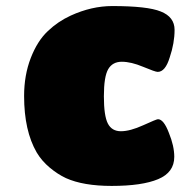

<svg xmlns="http://www.w3.org/2000/svg" viewBox="-20 -609 600 638"><path d="M199.2 -17.1Q171.9 -29.8 145.3 -52Q118.7 -74.2 102.1 -102.1Q60.1 -174.3 60.1 -290Q60.1 -359.4 82.3 -416.5Q104.5 -473.6 139.2 -505.9Q172.4 -537.6 214.8 -557.1Q284.2 -588.9 353 -588.9Q470.2 -588.9 514.2 -570.8Q560.1 -552.7 560.1 -509.8Q560.1 -465.8 543.9 -418Q529.3 -370.1 503.9 -370.1Q496.1 -370.1 455.1 -387.2Q415.5 -403.8 384.8 -403.8Q354 -403.8 339.6 -379.2Q325.2 -354.5 325.2 -289.1Q325.2 -224.1 338.4 -198.5Q351.6 -172.9 381.8 -172.9Q412.1 -172.9 456.1 -192.9Q500 -212.9 504.9 -212.9Q523.9 -212.9 541 -168Q559.1 -124 559.1 -87.9Q559.1 -36.1 505.6 -13.7Q452.1 8.8 351.1 8.8Q256.8 8.8 199.2 -17.1Z"/></svg>

Font: GGS TheRock Black
Style: Regular
Weight: 900
Designer: Rodrigo Fuenzalida (2012); Goodgame Studios (2014)
Foundry: Rodrigo Fuenzalida,2012;  GGS,2014
Version: Version 1.002 | FøM Mod